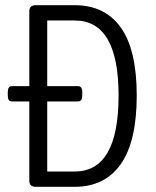

<svg xmlns="http://www.w3.org/2000/svg" viewBox="-20 -720 600 740"><path d="M118 0Q93 0 93 -23V-329H26Q10 -329 10 -352V-365Q10 -388 26 -388H93V-677Q93 -700 118 -700H268Q384 -700 445.5 -614Q507 -528 507 -352Q507 -175 445.5 -87.5Q384 0 268 0ZM162 -59H268Q437 -59 437 -352Q437 -641 268 -641H162V-388H281Q297 -388 297 -365V-352Q297 -329 281 -329H162Z"/></svg>

Font: Asap Condensed Light
Style: Regular
Weight: 300
Width: 3
Designer: Pablo Cosgaya
Foundry: Omnibus-Type
Version: Version 3.001; ttfautohint (v1.8.4.7-5d5b)